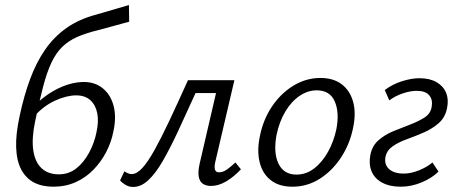

<svg xmlns="http://www.w3.org/2000/svg" viewBox="-20 -732 1818 761"><path d="M191 8Q147 8 115 -8.5Q83 -25 64.5 -59.5Q46 -94 44 -147Q42 -200 58 -273Q75 -353 99.5 -419Q124 -485 159 -535.5Q194 -586 243.5 -621Q293 -656 361 -674L491 -712L492 -646L371 -613Q321 -601 286 -585.5Q251 -570 226.5 -546Q202 -522 184 -484Q166 -446 151 -389Q136 -332 119 -250Q105 -182 112 -135.5Q119 -89 145 -65Q171 -41 213 -41Q253 -41 283 -65Q313 -89 333.5 -127.5Q354 -166 362 -206Q372 -250 365.5 -283Q359 -316 338 -335Q317 -354 282 -354Q244 -354 198 -333Q152 -312 114 -269L97 -293Q120 -319 146 -340Q172 -361 200 -376Q228 -391 256.5 -399Q285 -407 313 -407Q357 -407 388 -381.5Q419 -356 430.5 -311.5Q442 -267 429 -209Q421 -168 401 -129.5Q381 -91 350.5 -59.5Q320 -28 280 -10Q240 8 191 8Z M508 9Q491 9 477 0.5Q463 -8 456 -17L473 -53Q480 -48 487.5 -45Q495 -42 502 -42Q522 -42 544 -66Q566 -90 592.5 -137.5Q619 -185 651.5 -254Q684 -323 725 -414H874L863 -363H755Q718 -281 686 -212.5Q654 -144 625.5 -94.5Q597 -45 568 -18Q539 9 508 9ZM816 5Q798 5 785 -3Q772 -11 768 -30.5Q764 -50 771 -82L848 -414H909L833 -89Q829 -71 832 -60Q835 -49 848 -49Q864 -49 880 -60.5Q896 -72 913 -88L935 -61Q907 -31 876.5 -13Q846 5 816 5Z M1139 8Q1086 8 1053 -18Q1020 -44 1009 -89.5Q998 -135 1010 -192Q1023 -258 1058 -310Q1093 -362 1143 -392.5Q1193 -423 1250 -423Q1302 -423 1335 -397.5Q1368 -372 1380 -327Q1392 -282 1379 -223Q1366 -160 1331.5 -107.5Q1297 -55 1247.5 -23.5Q1198 8 1139 8ZM1155 -40Q1194 -40 1226 -65Q1258 -90 1280.5 -131Q1303 -172 1313 -219Q1326 -285 1307 -329.5Q1288 -374 1235 -374Q1200 -374 1167.5 -352Q1135 -330 1111 -290Q1087 -250 1076 -197Q1063 -126 1084 -83Q1105 -40 1155 -40Z M1568 8Q1524 8 1494 -8.5Q1464 -25 1452.5 -53.5Q1441 -82 1448 -118Q1455 -154 1480 -176Q1505 -198 1539 -212Q1573 -226 1606 -238.5Q1639 -251 1663 -266.5Q1687 -282 1691 -309Q1696 -337 1681 -354.5Q1666 -372 1632 -372Q1606 -372 1575.5 -361.5Q1545 -351 1523 -334L1505 -375Q1535 -398 1573 -410Q1611 -422 1642 -422Q1683 -422 1710 -406.5Q1737 -391 1748 -364.5Q1759 -338 1752 -304Q1745 -267 1719.5 -244.5Q1694 -222 1661 -207.5Q1628 -193 1594.5 -181Q1561 -169 1537.5 -153Q1514 -137 1508 -111Q1502 -80 1522 -62Q1542 -44 1580 -44Q1609 -44 1641 -57Q1673 -70 1694 -88L1718 -52Q1692 -26 1651 -9Q1610 8 1568 8Z"/></svg>

Font: Ysabeau
Style: Italic
Weight: 400
Italic angle: -12°
Designer: Christian Thalmann (Catharsis Fonts)
Version: Version 2.000;gftools[0.9.27.dev2+g8671c4b]